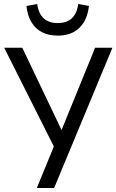

<svg xmlns="http://www.w3.org/2000/svg" viewBox="-20 -945 585 965"><path d="M165 0 259 -229 257 -196 1 -705H92L291 -288H288L458 -705H545L252 0ZM270 -766Q225 -766 191.5 -783Q158 -800 138 -833.5Q118 -867 113 -915L167 -925Q174 -875 200.5 -852Q227 -829 269 -829Q315 -829 341 -853Q367 -877 373 -925L427 -915Q419 -844 379 -805Q339 -766 270 -766Z"/></svg>

Font: Nunito Sans 7pt Condensed
Style: Regular
Weight: 400
Width: 3
Designer: Vernon Adams
Foundry: Vernon Adams
Version: Version 3.101;gftools[0.9.27]